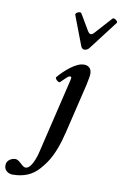

<svg xmlns="http://www.w3.org/2000/svg" viewBox="-271 -763 692 1091"><g transform="rotate(10 75.0 -217.5)"><path d="M-118 270Q-137 270 -152 258.5Q-167 247 -167 225Q-167 204 -151 192Q-135 180 -117 180Q-109 180 -101 185Q-93 190 -83 199Q-74 208 -66.5 213Q-59 218 -53 218Q-38 218 -25.5 201.5Q-13 185 -3.5 160.5Q6 136 11 112L113 -316Q114 -321 114.5 -324Q115 -327 115 -329Q115 -336 107 -336Q100 -336 88.5 -325.5Q77 -315 57 -295Q53 -291 45.5 -295Q38 -299 32.5 -306.5Q27 -314 30 -318Q42 -333 59.5 -350Q77 -367 96.5 -382Q116 -397 136 -406.5Q156 -416 174 -416Q194 -416 206 -404.5Q218 -393 218 -371Q218 -360 215 -344.5Q212 -329 207 -304L151 -70Q139 -16 125 32Q111 80 90 123Q69 166 32 207Q4 239 -33.5 254.5Q-71 270 -118 270ZM160 -500Q153 -500 148 -504.5Q143 -509 140 -516L76 -684Q73 -692 80 -697.5Q87 -703 96 -704.5Q105 -706 109 -699L162 -609Q172 -593 181 -593Q191 -593 204 -609L287 -701Q292 -706 300 -702.5Q308 -699 313.5 -692.5Q319 -686 315 -681L189 -516Q177 -500 160 -500Z"/></g></svg>

Font: Junicode VF
Style: Italic
Weight: 400
Italic angle: -11°
Designer: Peter S. Baker
Version: Version 2.209